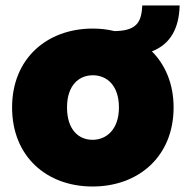

<svg xmlns="http://www.w3.org/2000/svg" viewBox="-20 -672 676 699"><path d="M612 -281C612 -366 582 -436 533 -485C598 -510 632 -566 634 -652H498C495 -598 483 -562 405 -559H396C371 -565 345 -568 318 -568C151 -568 24 -459 24 -281C24 -102 150 7 317 7C484 7 612 -102 612 -281ZM224 -281C224 -361 267 -398 318 -398C369 -398 413 -361 413 -281C413 -200 367 -163 317 -163C266 -163 224 -200 224 -281Z"/></svg>

Font: SVN-Poppins ExtraBold
Style: Regular
Weight: 800
Designer: Ninad Kale (Devanagari), Jonny Pinhorn (Latin)
Foundry: Indian Type Foundry
Version: Version 3.002 2017; ttfautohint (v1.8.3)